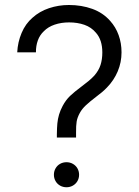

<svg xmlns="http://www.w3.org/2000/svg" viewBox="-20 -755 564 780"><path d="M211 -196.3V-208.5Q211.3 -236 213 -253.8Q214.7 -271.7 219.9 -289.5Q225.2 -307.3 234.7 -325Q247.2 -348.5 264.6 -365.2Q282 -381.8 310.8 -403.2Q327.8 -416 340.1 -426.1Q352.3 -436.2 363 -447.7Q381.2 -468.5 388.4 -491.1Q395.7 -513.7 395.7 -541.7Q395.7 -592.7 370 -621.7Q351.2 -644.3 322.9 -654.2Q294.7 -664 260.7 -664Q228.7 -664 202 -654.9Q175.3 -645.8 158.3 -628.3Q141.7 -612.8 133.7 -590.7Q125.7 -568.5 126 -542.3H50Q52 -584 67.8 -621.2Q83.5 -658.5 112 -683Q140.5 -708.8 179.3 -721.8Q218.2 -734.7 260 -734.7Q311.3 -734.7 354.8 -719Q398.2 -703.3 427 -670.7Q450.2 -645.2 461.9 -612.4Q473.7 -579.7 473.7 -542.3Q473.7 -501.7 458.3 -465.2Q443 -428.8 414.7 -399.7Q405.7 -390.2 394.9 -381Q384.2 -371.8 369.8 -361.2Q345 -342.3 329.2 -327.6Q313.3 -312.8 304.3 -296.3Q294.2 -278 291.4 -261.2Q288.7 -244.3 289 -216.8V-196.3ZM250.2 5.7Q235.7 5.7 224 -1Q212.3 -7.7 205.7 -19.3Q199 -31 199 -45Q199 -59.3 205.7 -71Q212.3 -82.7 224 -89.3Q235.7 -96 250.2 -96Q264.3 -96 276.1 -89.3Q287.8 -82.7 294.6 -71Q301.3 -59.3 301.3 -45Q301.3 -31 294.6 -19.3Q287.8 -7.7 276.1 -1Q264.3 5.7 250.2 5.7Z"/></svg>

Font: Hauora
Style: Regular
Weight: 400
Designer: Wayne Shih
Foundry: WCYS
Version: Version 1.001